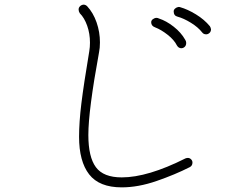

<svg xmlns="http://www.w3.org/2000/svg" viewBox="-20 -789 1040 828"><path d="M852 -649Q834 -672 803 -691Q772 -710 746 -717Q729 -721 729 -740Q729 -747 735.5 -752.5Q742 -758 750 -759Q755 -759 757 -758Q789 -749 825 -727Q861 -705 885 -676Q888 -672 890 -663Q890 -653 883.5 -647Q877 -641 869 -641Q858 -641 852 -649ZM743 -593Q731 -617 703 -639Q675 -661 649 -671Q632 -677 632 -693Q632 -701 639.5 -706.5Q647 -712 655 -712Q660 -712 666 -709Q697 -699 729 -674Q761 -649 779 -617Q783 -611 783 -604Q783 -593 776.5 -587Q770 -581 762 -581Q750 -581 743 -593ZM321 -199Q321 -262 331 -343.5Q341 -425 365 -568Q368 -586 368 -605Q368 -644 356 -678Q344 -712 324 -732Q319 -740 319 -748Q319 -756 325 -762Q331 -768 340 -769Q349 -769 356 -762Q382 -734 396.5 -692.5Q411 -651 411 -606Q411 -582 407 -563Q361 -312 361 -207Q361 -112 393.5 -68Q426 -24 505 -24Q617 -24 780 -106Q786 -108 790 -108Q798 -108 804 -102Q810 -96 810 -88Q810 -74 798 -68Q735 -36 655.5 -8.5Q576 19 505 19Q408 19 364.5 -37Q321 -93 321 -199Z"/></svg>

Font: Tsukimi Rounded Light
Style: Regular
Weight: 300
Designer: Takashi Funayama
Foundry: Takashi Funayama
Version: Version 1.032; ttfautohint (v1.8.3)